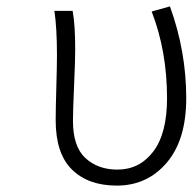

<svg xmlns="http://www.w3.org/2000/svg" viewBox="-20 -567 602 600"><path d="M345 13Q256 13 205 -37Q154 -87 154 -191Q154 -225 156 -293Q158 -361 158 -395Q158 -479 150 -533H207Q215 -490 215 -412Q215 -378 211.5 -299Q208 -220 208 -189Q208 -109 247 -73Q286 -37 347 -37Q416 -37 459 -93.5Q502 -150 502 -260Q502 -407 454 -531L511 -547Q562 -407 562 -260Q562 -130 501 -58.5Q440 13 345 13Z"/></svg>

Font: NotoSansHansLight
Style: Regular
Weight: 300
Designer: Ryoko NISHIZUKA  (kana & ideographs); Paul D. Hunt (Latin, Greek & Cyrillic); Wenlong ZHANG  (bopomofo); Sandoll Communi
Foundry: Adobe Systems Incorporated
Version: Version 1.00;December 8, 2021;FontCreator 13.0.0.2675 64-bit